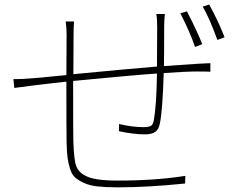

<svg xmlns="http://www.w3.org/2000/svg" viewBox="-20 -802 1040 832"><path d="M856.4 -610.4 825.2 -598.6Q802.7 -664.1 761.7 -744.1L790 -752.9Q835.9 -664.1 856.4 -610.4ZM657.2 -741.2H694.3Q691.4 -716.8 691.4 -682.6Q691.4 -565.4 690.4 -515.6Q794.9 -523.4 832 -525.4Q860.4 -526.4 891.6 -528.3V-491.2Q878.9 -492.2 832 -492.2Q787.1 -492.2 689.5 -485.4Q684.6 -324.2 672.9 -267.6Q668 -241.2 652.8 -230.5Q637.7 -219.7 608.4 -219.7Q560.5 -219.7 495.1 -233.4L496.1 -264.6Q553.7 -251 601.6 -251Q625 -251 634.3 -256.8Q643.6 -262.7 646.5 -281.2Q658.2 -344.7 660.2 -483.4Q569.3 -477.5 296.9 -451.2Q296.9 -205.1 297.9 -188.5Q300.8 -105.5 310.5 -82Q328.1 -35.2 405.3 -24.4Q439.5 -19.5 490.2 -19.5Q655.3 -19.5 783.2 -40L782.2 -6.8Q621.1 9.8 489.3 9.8Q438.5 9.8 403.3 5.9Q368.2 2 343.8 -9.3Q319.3 -20.5 305.2 -33.2Q291 -45.9 283.2 -71.3Q275.4 -96.7 272.5 -120.6Q269.5 -144.5 268.6 -185.5Q267.6 -227.5 267.6 -448.2Q241.2 -445.3 214.4 -442.4Q187.5 -439.5 161.1 -436Q134.8 -432.6 124 -431.6Q59.6 -423.8 42 -420.9L38.1 -459Q78.1 -459 121.1 -462.9Q135.7 -463.9 156.7 -465.8Q177.7 -467.8 210.9 -471.2Q244.1 -474.6 267.6 -476.6L268.6 -651.4Q268.6 -682.6 264.6 -709H300.8Q298.8 -683.6 298.8 -651.4L297.9 -480.5Q508.8 -501 660.2 -513.7Q661.1 -568.4 661.1 -682.6Q661.1 -721.7 657.2 -741.2ZM858.4 -773.4 886.7 -782.2Q927.7 -707 953.1 -640.6L921.9 -628.9Q885.7 -728.5 858.4 -773.4Z"/></svg>

Font: GenEi Gothic M ExtraLight
Style: Regular
Weight: 200
Designer: o_tamon (Modified); [Source Han Sans]
Ryoko NISHIZUKA  (kana & ideographs); Paul D. Hunt (Latin, Greek & Cyrillic); Wenl
Version: Version 1.1a;Original Version 1.004